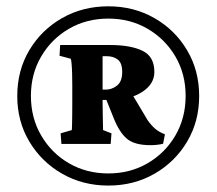

<svg xmlns="http://www.w3.org/2000/svg" viewBox="-20 -575 680 603"><path d="M170.4 -156.2 205.6 -166.5Q206.1 -168.5 206.3 -182.6Q206.5 -196.8 206.8 -215.6Q207 -234.4 207 -251V-307.6Q207 -324.2 206.5 -342.8Q206.1 -361.3 204.8 -375Q203.6 -388.7 202.1 -390.6L167 -399.9L168.9 -433.6H326.7Q390.1 -433.6 427.5 -415.5Q464.8 -397.5 464.8 -349.1Q464.8 -310.5 426 -285.9Q387.2 -261.2 329.1 -261.2H298.8V-293.9Q302.2 -293.5 305.9 -293.5Q309.6 -293.5 312 -293.5Q331.5 -293.5 347.7 -306.4Q363.8 -319.3 363.8 -348.6Q363.8 -377.4 349.9 -387.9Q335.9 -398.4 316.4 -398.4H302.2V-251Q302.2 -226.6 303 -199.7Q303.7 -172.9 303.7 -166.5L330.1 -156.2L327.6 -123H172.9ZM452.6 -119.1Q402.3 -119.1 378.4 -139.4Q354.5 -159.7 336.4 -205.6L311 -269L391.1 -285.6L443.8 -197.3Q453.6 -183.1 466.3 -171.6Q479 -160.2 498 -153.3L492.2 -123.5Q474.1 -119.1 452.6 -119.1ZM320.3 7.8Q240.2 7.8 175.3 -29.3Q110.4 -66.4 72.3 -130.1Q34.2 -193.8 34.2 -273.4Q34.2 -353.5 72 -417.2Q109.9 -481 174.8 -518.1Q239.7 -555.2 320.3 -555.2Q400.4 -555.2 465.1 -518.1Q529.8 -481 567.6 -417.2Q605.5 -353.5 605.5 -273.4Q605.5 -193.8 567.6 -130.1Q529.8 -66.4 465.1 -29.3Q400.4 7.8 320.3 7.8ZM320.3 -30.3Q388.7 -30.3 443.6 -62.3Q498.5 -94.2 530.8 -149.4Q563 -204.6 563 -273.9Q563 -342.8 530.8 -397.7Q498.5 -452.6 443.6 -484.6Q388.7 -516.6 320.3 -516.6Q251.5 -516.6 196.5 -484.6Q141.6 -452.6 109.4 -397.7Q77.1 -342.8 77.1 -273.9Q77.1 -204.6 109.4 -149.4Q141.6 -94.2 196.5 -62.3Q251.5 -30.3 320.3 -30.3Z"/></svg>

Font: Lateef
Style: Bold
Weight: 700
Designer: SIL International
Foundry: SIL International
Version: Version 4.200